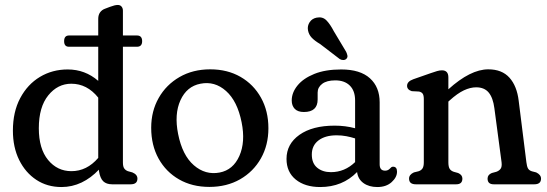

<svg xmlns="http://www.w3.org/2000/svg" viewBox="-20 -743 2207 774"><path d="M238.5 -577Q238.5 -600 258.5 -600H376V-667Q376 -682.5 383.2 -692.8Q390.5 -703 402.5 -707.5L423.5 -715.5Q443 -723 455 -723Q464.5 -723 470 -716.5Q475.5 -710 475.5 -700V-600H532Q553 -600 553 -577Q553 -554.5 532 -554.5H475.5V-88Q475.5 -71.5 480.8 -64Q486 -56.5 495.5 -53L513.5 -48Q534 -39.5 534 -23Q534 0 506.5 0H432Q409 0 396.2 -12.2Q383.5 -24.5 379 -53.5L378.5 -59Q347 -25.5 308.8 -7.2Q270.5 11 228 11Q170.5 11 126.5 -18Q82.5 -47 57.2 -98.2Q32 -149.5 32 -216.5Q32 -292 61.5 -347.5Q91 -403 141 -433Q191 -463 253 -463Q323 -463 376 -417V-554.5H258Q238.5 -554.5 238.5 -577ZM136.5 -226Q136.5 -143.5 173.8 -98.2Q211 -53 268 -53Q330 -53 376 -106.5V-349.5Q331 -405.5 267.5 -405.5Q212.5 -405.5 174.5 -358.5Q136.5 -311.5 136.5 -226Z M827.5 -463.5Q897 -463.5 949.8 -433Q1002.5 -402.5 1032.2 -349Q1062 -295.5 1062 -226Q1062 -158 1031.8 -104.5Q1001.5 -51 947.8 -20.2Q894 10.5 824 10.5Q754.5 10.5 701.8 -19.8Q649 -50 619.2 -103.8Q589.5 -157.5 589.5 -228Q589.5 -295 619.8 -348.2Q650 -401.5 703.8 -432.5Q757.5 -463.5 827.5 -463.5ZM865.5 -47.5Q920 -58 945 -114.5Q970 -171 954 -250Q937 -335.5 891.2 -376.2Q845.5 -417 788 -405.5Q733 -395 707.5 -339Q682 -283 698 -203Q715 -117 761.5 -76.8Q808 -36.5 865.5 -47.5Z M1135 -102.5Q1135 -162.5 1187.2 -199.5Q1239.5 -236.5 1329 -236.5Q1372.5 -236.5 1411.5 -226V-338Q1411.5 -377 1390.2 -398Q1369 -419 1331.5 -419Q1297 -419 1278.8 -405Q1260.5 -391 1260.5 -370V-342Q1260.5 -291.5 1205 -291.5Q1180.5 -291.5 1168.2 -304.2Q1156 -317 1156 -338Q1156 -369.5 1179.2 -398.2Q1202.5 -427 1247 -445Q1291.5 -463 1355.5 -463Q1432 -463 1471.2 -427.5Q1510.5 -392 1510.5 -330.5V-80.5Q1510.5 -55 1532.5 -55Q1544 -55 1552 -63.5Q1554.5 -66.5 1557.5 -68.8Q1560.5 -71 1564.5 -71Q1580.5 -71 1580.5 -51Q1580.5 -28.5 1558.8 -8.8Q1537 11 1501 11Q1467.5 11 1445.2 -5Q1423 -21 1419.5 -49.5Q1360.5 11 1271 11Q1209.5 11 1172.2 -19.2Q1135 -49.5 1135 -102.5ZM1237 -120Q1237 -84.5 1258.8 -66.8Q1280.5 -49 1314 -49Q1369.5 -49 1411.5 -89.5V-185Q1394.5 -190.5 1376 -194Q1357.5 -197.5 1337 -197.5Q1291 -197.5 1264 -177Q1237 -156.5 1237 -120ZM1325.5 -617.5 1375.5 -534Q1379 -526.5 1380.5 -519.2Q1382 -512 1376.5 -506Q1371.5 -501 1363.8 -501Q1356 -501 1349.5 -505L1270.5 -565.5Q1248.5 -578.5 1236.5 -591.2Q1224.5 -604 1221.5 -621.5Q1218.5 -638.5 1228.2 -653.5Q1238 -668.5 1257 -672Q1280.5 -676.5 1295.8 -661Q1311 -645.5 1325.5 -617.5Z M1787.5 -431V-383Q1876.5 -463.5 1948.5 -463.5Q2003.5 -463.5 2033.8 -429.8Q2064 -396 2071 -336.5L2102 -89Q2104 -72 2108.5 -64Q2113 -56 2124 -52.5L2141.5 -48Q2161 -38.5 2161 -23Q2161 0 2134 0H1970.5Q1945.5 0 1945.5 -23Q1945.5 -38.5 1962.5 -45.5L1981 -50.5Q1992 -54.5 1998 -62.5Q2004 -70.5 2002 -88.5L1973 -306.5Q1967.5 -349 1950 -370Q1932.5 -391 1899.5 -391Q1876 -391 1850 -378.8Q1824 -366.5 1793 -338.5L1787.5 -333.5V-89Q1787.5 -71 1792.5 -62.8Q1797.5 -54.5 1809 -50.5L1827 -45.5Q1844 -38 1844 -23Q1844 0 1819 0H1656.5Q1629 0 1629 -23Q1629 -39 1648.5 -48L1667 -52.5Q1678 -56 1683.2 -64Q1688.5 -72 1688.5 -89V-343.5Q1688.5 -359 1683.8 -365.5Q1679 -372 1669 -374L1640 -375.5Q1621 -381.5 1621 -397Q1621 -414.5 1646 -423.5L1716 -448Q1731.5 -453.5 1742 -456.5Q1752.5 -459.5 1761.5 -459.5Q1787.5 -459.5 1787.5 -431Z"/></svg>

Font: Fraunces 72pt S100
Style: Regular
Weight: 400
Version: Version 1.000; ttfautohint (v1.8.3)